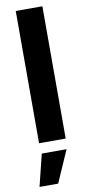

<svg xmlns="http://www.w3.org/2000/svg" viewBox="-105 -767 480 1040"><g transform="rotate(-10 135.5 -247.5)"><path d="M209 -727.5V0H62.5V-727.5ZM23.9 233.4 67.4 57.6H203.6L126.5 233.4Z"/></g></svg>

Font: Inter
Style: Bold
Weight: 700
Designer: Rasmus Andersson
Foundry: rsms
Version: Version 4.001;git-9221beed3